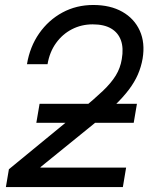

<svg xmlns="http://www.w3.org/2000/svg" viewBox="-20 -759 611 779"><path d="M3.9 0 16.1 -72.3 311 -314.5Q362.8 -357.4 397 -389.9Q431.2 -422.4 449.7 -452.6Q468.3 -482.9 474.1 -519Q481.9 -564 470.7 -595.2Q459.5 -626.5 430.9 -643.3Q402.3 -660.2 356 -660.2Q310.5 -660.2 272 -640.4Q233.4 -620.6 207.3 -584.2Q181.2 -547.9 172.9 -498.5H89.4Q101.1 -569.3 138.9 -623.5Q176.8 -677.7 233.4 -708.3Q290 -738.8 358.4 -738.8Q427.7 -738.8 476.3 -711.2Q524.9 -683.6 547.1 -634.5Q569.3 -585.4 558.6 -521Q552.7 -487.3 539.3 -456.5Q525.9 -425.8 502.7 -395Q479.5 -364.3 444.6 -330.6Q409.7 -296.9 362.3 -257.8L144.5 -81.1L144 -79.1H491.7L478.5 0ZM127.4 -260.7 140.6 -337.9H535.6L522.5 -260.7Z"/></svg>

Font: Inter 28pt
Style: Italic
Weight: 400
Italic angle: -9.3988°
Designer: Rasmus Andersson
Foundry: rsms
Version: Version 4.001;git-66647c0bb